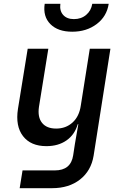

<svg xmlns="http://www.w3.org/2000/svg" viewBox="-20 -805 640 1005"><path d="M358 -639Q283 -639 243.5 -679Q204 -719 214 -785H296Q291 -749 310.5 -727Q330 -705 367 -705Q405 -705 431 -727Q457 -749 463 -785H549Q539 -719 486 -679Q433 -639 358 -639ZM83 180 98 87H267Q351 87 363 8L372 -51L390 -155H387Q371 -100 328 -70Q285 -40 223 -40Q141 -40 100.5 -92.5Q60 -145 74 -235L125 -550H233L184 -246Q176 -192 200 -162Q224 -132 274 -132Q325 -132 360 -164Q395 -196 403 -253L450 -550H558L470 10Q457 89 399 134.5Q341 180 253 180Z"/></svg>

Font: NKDuy Mono SemiBold
Style: Italic
Weight: 600
Italic angle: -9°
Monospace: yes
Designer: NKDuy
Foundry: NKDuy
Version: Version 2.251; ttfautohint (v1.8.4.7-5d5b)